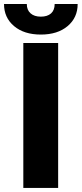

<svg xmlns="http://www.w3.org/2000/svg" viewBox="-49 -922 401 942"><path d="M236.3 0H65.4V-710.9H236.3ZM332 -902.3Q332 -835.4 282.7 -793.9Q233.4 -752.4 151.4 -752.4Q69.3 -752.4 20 -793.9Q-29.3 -835.4 -29.3 -902.3H82.5Q82.5 -873 100.8 -856.7Q119.1 -840.3 151.4 -840.3Q183.6 -840.3 201.4 -856.2Q219.2 -872.1 219.2 -902.3Z"/></svg>

Font: Sadagaat-English
Style: Regular
Weight: 900
Designer: Ahmed alsheikh
Foundry: Ahmed alsheikh Design
Version: Version 2.137;January 17, 2018;FontCreator 11.0.0.2408 64-bi